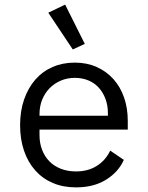

<svg xmlns="http://www.w3.org/2000/svg" viewBox="-20 -799 640 831"><path d="M309 12Q253 12 208.5 -7Q164 -26 132.5 -61.5Q101 -97 84 -146.5Q67 -196 67 -257Q67 -319 84.5 -369Q102 -419 133 -454.5Q164 -490 207.5 -509Q251 -528 304 -528Q356 -528 398.5 -509Q441 -490 471 -456.5Q501 -423 517 -377Q533 -331 533 -276V-238H151V-214Q151 -180 162 -151Q173 -122 193.5 -101Q214 -80 243.5 -68.5Q273 -57 309 -57Q361 -57 399 -81Q437 -105 457 -147L516 -107Q493 -55 439.5 -21.5Q386 12 309 12ZM304 -462Q271 -462 243 -450Q215 -438 194.5 -417Q174 -396 162.5 -367.5Q151 -339 151 -305V-298H447V-309Q447 -343 436.5 -371Q426 -399 407.5 -419.5Q389 -440 362.5 -451Q336 -462 304 -462ZM189 -744 262 -779 347 -609 295 -585Z"/></svg>

Font: IBM Plex Mono
Style: Regular
Weight: 400
Monospace: yes
Designer: Mike Abbink, Paul van der Laan, Pieter van Rosmalen
Foundry: Bold Monday
Version: Version 2.3